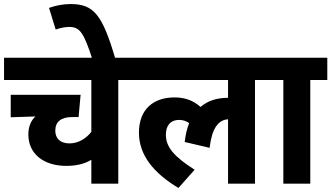

<svg xmlns="http://www.w3.org/2000/svg" viewBox="-20 -907 1636 948"><path d="M648 -512V-622H0V-512H431V-256C406 -224 368 -199 323 -199C278 -199 253 -223 253 -262C253 -306 282 -329 336 -329H368L378 -439H33V-328L155 -332C134 -313 120 -283 120 -243C120 -147 196 -88 307 -88C355 -88 397 -97 431 -118V0H564V-512Z M436 -615H550C486 -833 444 -887 329 -887C293 -887 255 -880 222 -868L255 -761C276 -769 301 -774 322 -774C375 -774 394 -744 436 -615Z M634 -512H1106V-424H1104C1050 -424 1005 -409 970 -379C935 -410 895 -426 842 -426C738 -426 666 -368 666 -252C666 -141 739 -52 861 21L941 -69C839 -134 799 -181 799 -242C799 -287 822 -315 864 -315C884 -315 900 -309 914 -299C903 -272 896 -241 892 -206L1015 -177C1026 -272 1057 -315 1106 -318V0H1239V-512H1322V-622H634Z M1512 -512H1596V-622H1309V-512H1379V0H1512Z"/></svg>

Font: Noto Sans Devanagari SemiCondensed
Style: Bold
Weight: 700
Width: 4
Designer: Jelle Bosma - Monotype Design Team
Foundry: Monotype Imaging Inc.
Version: Version 2.004